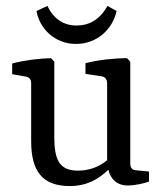

<svg xmlns="http://www.w3.org/2000/svg" viewBox="-20 -619 547 647"><path d="M482 -7V-41L440 -45C427 -46 419 -51 419 -69V-411L408 -423C366 -423 309 -417 268 -406V-370L322 -362C334 -360 341 -352 341 -338V-79C312 -55 278 -44 243 -44C181 -44 163 -79 163 -157V-411L152 -423C111 -422 62 -416 21 -405V-369L66 -361C79 -359 85 -351 85 -338V-143C85 -41 124 8 215 8C272 8 312 -15 345 -47C353 -16 373 6 411 6C435 6 465 -1 482 -7ZM373 -582 342 -599C316 -552 280 -533 238 -533C194 -533 160 -556 140 -599L103 -582C113 -523 164 -471 236 -471C307 -471 359 -520 373 -582Z"/></svg>

Font: Yrsa
Style: Regular
Weight: 400
Designer: Anna Giedrys (Yrsa+Rasa design), David Brezina (Yrsa art-direction, Rasa art-direction, design)
Foundry: Rosetta Type Foundry
Version: Version 1.001;PS 1.1;hotconv 1.0.88;makeotf.lib2.5.647800